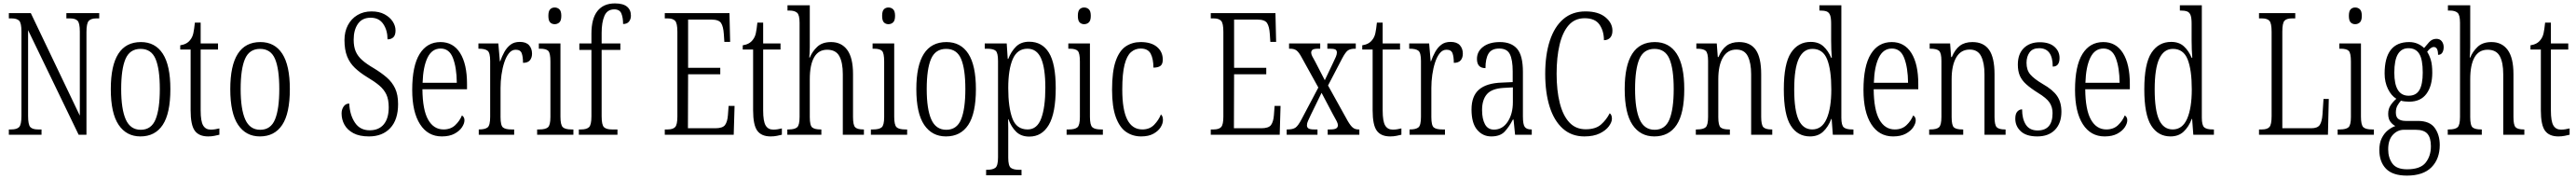

<svg xmlns="http://www.w3.org/2000/svg" viewBox="-20 -791 15137 1051"><path d="M32 0V-31H46Q79 -31 92.5 -45Q106 -59 106 -111V-605Q106 -656 92.5 -669.5Q79 -683 48 -683H32V-714H161L449 -112V-605Q449 -655 436 -669Q423 -683 391 -683H370V-714H563V-683H546Q515 -683 501.5 -668.5Q488 -654 488 -603V0H442L145 -614V-111Q145 -59 158 -45Q171 -31 203 -31H224V0Z M805 10Q723 10 677 -58Q631 -126 631 -268Q631 -544 808 -544Q892 -544 936.5 -475.5Q981 -407 981 -268Q981 -125 936 -57.5Q891 10 805 10ZM807 -29Q869 -29 894 -90Q919 -151 919 -268Q919 -386 894 -445Q869 -504 806 -504Q743 -504 717.5 -445Q692 -386 692 -268Q692 -150 719 -89.5Q746 -29 807 -29Z M1203 10Q1149 10 1124.5 -23.5Q1100 -57 1100 -143V-500H1039V-525Q1079 -531 1098 -557Q1111 -573 1116 -596Q1121 -619 1125 -658H1159V-536H1261V-500H1159V-142Q1159 -79 1173.5 -54.5Q1188 -30 1218 -30Q1233 -30 1244.5 -32Q1256 -34 1269 -37V0Q1257 3 1240 6.5Q1223 10 1203 10Z M1507 10Q1425 10 1379 -58Q1333 -126 1333 -268Q1333 -544 1510 -544Q1594 -544 1638.5 -475.5Q1683 -407 1683 -268Q1683 -125 1638 -57.5Q1593 10 1507 10ZM1509 -29Q1571 -29 1596 -90Q1621 -151 1621 -268Q1621 -386 1596 -445Q1571 -504 1508 -504Q1445 -504 1419.5 -445Q1394 -386 1394 -268Q1394 -150 1421 -89.5Q1448 -29 1509 -29Z M2148 10Q2092 10 2056.5 -9Q2021 -28 2004 -58.5Q1987 -89 1987 -125Q1987 -148 1999 -165.5Q2011 -183 2032 -183Q2035 -117 2065 -71.5Q2095 -26 2152 -26Q2206 -26 2235 -61Q2264 -96 2264 -161Q2264 -207 2250 -236.5Q2236 -266 2208 -289.5Q2180 -313 2136 -339Q2095 -364 2065 -392.5Q2035 -421 2019.5 -460Q2004 -499 2004 -556Q2004 -605 2024 -643Q2044 -681 2080 -702.5Q2116 -724 2163 -724Q2208 -724 2239.5 -707Q2271 -690 2287.5 -664.5Q2304 -639 2304 -612Q2304 -585 2291.5 -572.5Q2279 -560 2257 -560Q2257 -613 2232 -650Q2207 -687 2158 -687Q2108 -687 2083 -651Q2058 -615 2058 -558Q2058 -517 2070 -489Q2082 -461 2108 -438Q2134 -415 2177 -390Q2220 -364 2252 -336.5Q2284 -309 2301.5 -272Q2319 -235 2319 -180Q2319 -88 2273 -39Q2227 10 2148 10Z M2576 10Q2494 10 2448 -61.5Q2402 -133 2402 -263Q2402 -404 2445.5 -474Q2489 -544 2568 -544Q2643 -544 2683.5 -479.5Q2724 -415 2724 -298V-267H2462Q2463 -146 2495.5 -88.5Q2528 -31 2586 -31Q2628 -31 2654.5 -56Q2681 -81 2694 -113Q2700 -110 2704.5 -103Q2709 -96 2709 -85Q2709 -66 2694.5 -44Q2680 -22 2650.5 -6Q2621 10 2576 10ZM2664 -305Q2663 -394 2641.5 -450Q2620 -506 2569 -506Q2518 -506 2492 -452.5Q2466 -399 2463 -305Z M2793 0V-31H2795Q2830 -31 2845 -43Q2860 -55 2860 -105V-433Q2860 -481 2845 -493Q2830 -505 2794 -505H2791V-536H2908L2917 -431H2919Q2929 -460 2943.5 -486Q2958 -512 2979.5 -528.5Q3001 -545 3034 -545Q3071 -545 3088.5 -525.5Q3106 -506 3106 -476Q3106 -452 3093.5 -437Q3081 -422 3053 -422Q3053 -457 3045.5 -478Q3038 -499 3010 -499Q2987 -499 2970.5 -478.5Q2954 -458 2943 -424.5Q2932 -391 2926.5 -352Q2921 -313 2921 -275V-103Q2921 -54 2935.5 -42.5Q2950 -31 2985 -31H3001V0Z M3239 -649Q3223 -649 3212.5 -659.5Q3202 -670 3202 -698Q3202 -726 3212.5 -736.5Q3223 -747 3239 -747Q3255 -747 3266.5 -736.5Q3278 -726 3278 -698Q3278 -670 3266.5 -659.5Q3255 -649 3239 -649ZM3136 0V-31H3149Q3185 -31 3199.5 -43.5Q3214 -56 3214 -104V-430Q3214 -479 3201.5 -492Q3189 -505 3154 -505H3146V-536H3273V-106Q3273 -57 3287 -44Q3301 -31 3338 -31H3349V0Z M3381 0V-31H3395Q3426 -31 3440.5 -44Q3455 -57 3455 -108V-498H3384V-536H3455V-593Q3455 -682 3490.5 -726.5Q3526 -771 3593 -771Q3641 -771 3664 -752Q3687 -733 3687 -699Q3687 -678 3675.5 -664Q3664 -650 3641 -650Q3641 -687 3631 -711.5Q3621 -736 3589 -736Q3548 -736 3531.5 -698Q3515 -660 3515 -598V-536H3625V-498H3515V-108Q3515 -57 3529 -44Q3543 -31 3575 -31H3608V0Z M3886 0V-31H3903Q3934 -31 3947 -45Q3960 -59 3960 -107V-604Q3960 -655 3946.5 -669Q3933 -683 3903 -683H3886V-714H4266L4270 -545H4236L4233 -590Q4230 -636 4216.5 -656Q4203 -676 4160 -676H4023V-393H4212V-355H4023L4022 -38H4183Q4226 -38 4240 -57Q4254 -76 4257 -115L4261 -169H4296L4291 0Z M4508 10Q4454 10 4429.5 -23.5Q4405 -57 4405 -143V-500H4344V-525Q4384 -531 4403 -557Q4416 -573 4421 -596Q4426 -619 4430 -658H4464V-536H4566V-500H4464V-142Q4464 -79 4478.5 -54.5Q4493 -30 4523 -30Q4538 -30 4549.5 -32Q4561 -34 4574 -37V0Q4562 3 4545 6.5Q4528 10 4508 10Z M4606 0V-31H4614Q4649 -31 4663.5 -43.5Q4678 -56 4678 -105V-657Q4678 -704 4663 -716.5Q4648 -729 4619 -729H4607V-760H4738V-515Q4738 -497 4737 -479.5Q4736 -462 4735 -453H4738Q4752 -488 4781.5 -516Q4811 -544 4863 -544Q4924 -544 4958 -498Q4992 -452 4992 -356V-104Q4992 -56 5005 -43.5Q5018 -31 5052 -31H5056V0H4932V-355Q4932 -424 4911.5 -461.5Q4891 -499 4840 -499Q4789 -499 4763.5 -454.5Q4738 -410 4738 -326V-103Q4738 -54 4752.5 -42.5Q4767 -31 4802 -31H4806V0Z M5200 -649Q5184 -649 5173.5 -659.5Q5163 -670 5163 -698Q5163 -726 5173.5 -736.5Q5184 -747 5200 -747Q5216 -747 5227.5 -736.5Q5239 -726 5239 -698Q5239 -670 5227.5 -659.5Q5216 -649 5200 -649ZM5097 0V-31H5110Q5146 -31 5160.5 -43.5Q5175 -56 5175 -104V-430Q5175 -479 5162.5 -492Q5150 -505 5115 -505H5107V-536H5234V-106Q5234 -57 5248 -44Q5262 -31 5299 -31H5310V0Z M5538 10Q5456 10 5410 -58Q5364 -126 5364 -268Q5364 -544 5541 -544Q5625 -544 5669.5 -475.5Q5714 -407 5714 -268Q5714 -125 5669 -57.5Q5624 10 5538 10ZM5540 -29Q5602 -29 5627 -90Q5652 -151 5652 -268Q5652 -386 5627 -445Q5602 -504 5539 -504Q5476 -504 5450.5 -445Q5425 -386 5425 -268Q5425 -150 5452 -89.5Q5479 -29 5540 -29Z M5774 238V206H5779Q5813 206 5828.5 194Q5844 182 5844 133V-433Q5844 -481 5830 -493Q5816 -505 5778 -505H5766V-536H5895L5901 -445H5904Q5921 -489 5950 -517.5Q5979 -546 6027 -546Q6103 -546 6143 -481.5Q6183 -417 6183 -274Q6183 -127 6142.5 -58Q6102 11 6028 11Q5980 11 5951 -17Q5922 -45 5905 -91H5903Q5904 -70 5904 -40.5Q5904 -11 5904 24V135Q5904 183 5919.5 194.5Q5935 206 5968 206H5982V238ZM6018 -31Q6074 -31 6098 -96.5Q6122 -162 6122 -276Q6122 -391 6097 -448Q6072 -505 6017 -505Q5957 -505 5930.5 -444Q5904 -383 5904 -274Q5904 -162 5928 -96.5Q5952 -31 6018 -31Z M6350 -649Q6334 -649 6323.5 -659.5Q6313 -670 6313 -698Q6313 -726 6323.5 -736.5Q6334 -747 6350 -747Q6366 -747 6377.5 -736.5Q6389 -726 6389 -698Q6389 -670 6377.5 -659.5Q6366 -649 6350 -649ZM6247 0V-31H6260Q6296 -31 6310.5 -43.5Q6325 -56 6325 -104V-430Q6325 -479 6312.5 -492Q6300 -505 6265 -505H6257V-536H6384V-106Q6384 -57 6398 -44Q6412 -31 6449 -31H6460V0Z M6685 10Q6635 10 6596.5 -16.5Q6558 -43 6536 -103.5Q6514 -164 6514 -264Q6514 -372 6535.5 -433Q6557 -494 6595 -519Q6633 -544 6682 -544Q6744 -544 6778 -515.5Q6812 -487 6812 -441Q6812 -414 6798 -404Q6784 -394 6757 -394Q6757 -445 6741 -475.5Q6725 -506 6682 -506Q6650 -506 6625.5 -485Q6601 -464 6587.5 -411.5Q6574 -359 6574 -265Q6574 -146 6603.5 -88.5Q6633 -31 6692 -31Q6735 -31 6761.5 -58.5Q6788 -86 6801 -119Q6807 -114 6810 -106.5Q6813 -99 6813 -86Q6813 -66 6799.5 -44Q6786 -22 6757.5 -6Q6729 10 6685 10Z M7094 0V-31H7111Q7142 -31 7155 -45Q7168 -59 7168 -107V-604Q7168 -655 7154.5 -669Q7141 -683 7111 -683H7094V-714H7474L7478 -545H7444L7441 -590Q7438 -636 7424.5 -656Q7411 -676 7368 -676H7231V-393H7420V-355H7231L7230 -38H7391Q7434 -38 7448 -57Q7462 -76 7465 -115L7469 -169H7504L7499 0Z M7540 0V-31H7546Q7576 -31 7591.5 -41.5Q7607 -52 7627 -90L7726 -277L7628 -454Q7612 -484 7598 -494.5Q7584 -505 7561 -505H7554V-536H7737V-505H7727Q7699 -505 7691.5 -498.5Q7684 -492 7684 -482Q7684 -473 7690 -461Q7696 -449 7707 -430L7764 -320L7813 -423Q7823 -443 7829 -457.5Q7835 -472 7835 -482Q7835 -496 7825.5 -500.5Q7816 -505 7794 -505H7779V-536H7946V-505H7942Q7915 -505 7900.5 -495.5Q7886 -486 7866 -448L7783 -289L7898 -82Q7916 -51 7929.5 -41Q7943 -31 7961 -31H7967V0H7781V-31H7796Q7822 -31 7831.5 -37.5Q7841 -44 7841 -56Q7841 -65 7834 -79Q7827 -93 7811 -121L7745 -246L7681 -115Q7672 -95 7665.5 -81.5Q7659 -68 7659 -55Q7659 -43 7668 -37Q7677 -31 7702 -31H7721V0Z M8148 10Q8094 10 8069.5 -23.5Q8045 -57 8045 -143V-500H7984V-525Q8024 -531 8043 -557Q8056 -573 8061 -596Q8066 -619 8070 -658H8104V-536H8206V-500H8104V-142Q8104 -79 8118.5 -54.5Q8133 -30 8163 -30Q8178 -30 8189.5 -32Q8201 -34 8214 -37V0Q8202 3 8185 6.5Q8168 10 8148 10Z M8262 0V-31H8264Q8299 -31 8314 -43Q8329 -55 8329 -105V-433Q8329 -481 8314 -493Q8299 -505 8263 -505H8260V-536H8377L8386 -431H8388Q8398 -460 8412.5 -486Q8427 -512 8448.5 -528.5Q8470 -545 8503 -545Q8540 -545 8557.5 -525.5Q8575 -506 8575 -476Q8575 -452 8562.5 -437Q8550 -422 8522 -422Q8522 -457 8514.5 -478Q8507 -499 8479 -499Q8456 -499 8439.5 -478.5Q8423 -458 8412 -424.5Q8401 -391 8395.5 -352Q8390 -313 8390 -275V-103Q8390 -54 8404.5 -42.5Q8419 -31 8454 -31H8470V0Z M8742 10Q8692 10 8659 -29Q8626 -68 8626 -148Q8626 -227 8670 -265Q8714 -303 8804 -306L8868 -309V-372Q8868 -439 8851.5 -472.5Q8835 -506 8789 -506Q8744 -506 8726 -476.5Q8708 -447 8708 -391Q8658 -391 8658 -445Q8658 -489 8694.5 -516.5Q8731 -544 8793 -544Q8860 -544 8894 -504.5Q8928 -465 8928 -369V-108Q8928 -60 8939 -45.5Q8950 -31 8977 -31H8980V0H8882L8873 -89H8869Q8847 -46 8820.5 -18Q8794 10 8742 10ZM8758 -30Q8808 -30 8838.5 -76Q8869 -122 8869 -191V-278L8815 -275Q8745 -271 8716.5 -238Q8688 -205 8688 -145Q8688 -93 8705 -61.5Q8722 -30 8758 -30Z M9289 10Q9214 10 9162.5 -36Q9111 -82 9085 -164.5Q9059 -247 9059 -358Q9059 -469 9086 -551.5Q9113 -634 9165.5 -679Q9218 -724 9296 -724Q9371 -724 9412.5 -690Q9454 -656 9454 -611Q9454 -584 9440.5 -569.5Q9427 -555 9404 -555Q9404 -609 9378 -646.5Q9352 -684 9291 -684Q9233 -684 9197 -643Q9161 -602 9143.5 -528.5Q9126 -455 9126 -358Q9126 -260 9144.5 -186.5Q9163 -113 9200.5 -72.5Q9238 -32 9297 -32Q9355 -32 9386.5 -59.5Q9418 -87 9438 -126Q9451 -117 9451 -94Q9451 -74 9433 -49.5Q9415 -25 9379 -7.5Q9343 10 9289 10Z M9700 10Q9618 10 9572 -58Q9526 -126 9526 -268Q9526 -544 9703 -544Q9787 -544 9831.5 -475.5Q9876 -407 9876 -268Q9876 -125 9831 -57.5Q9786 10 9700 10ZM9702 -29Q9764 -29 9789 -90Q9814 -151 9814 -268Q9814 -386 9789 -445Q9764 -504 9701 -504Q9638 -504 9612.5 -445Q9587 -386 9587 -268Q9587 -150 9614 -89.5Q9641 -29 9702 -29Z M9944 0V-31H9951Q9987 -31 10001.5 -43.5Q10016 -56 10016 -105V-433Q10016 -481 10001.5 -493Q9987 -505 9952 -505H9947V-536H10067L10073 -456H10077Q10096 -501 10124.5 -522.5Q10153 -544 10198 -544Q10264 -544 10296 -498.5Q10328 -453 10328 -355V-105Q10328 -56 10341.5 -43.5Q10355 -31 10389 -31H10393V0H10269V-355Q10269 -421 10249.5 -460.5Q10230 -500 10182 -500Q10130 -500 10103 -453.5Q10076 -407 10076 -326V-103Q10076 -54 10090 -42.5Q10104 -31 10138 -31H10144V0Z M10615 10Q10542 10 10501.5 -54Q10461 -118 10461 -267Q10461 -417 10503 -481Q10545 -545 10619 -545Q10665 -545 10693.5 -519Q10722 -493 10739 -452H10743Q10741 -475 10740 -501Q10739 -527 10739 -554V-653Q10739 -687 10732.5 -703Q10726 -719 10712 -724Q10698 -729 10676 -729H10670V-760H10799V-100Q10799 -55 10813.5 -43Q10828 -31 10862 -31H10870V0H10749L10742 -93H10740Q10722 -46 10692 -18Q10662 10 10615 10ZM10628 -31Q10685 -31 10712.5 -93.5Q10740 -156 10740 -266Q10740 -381 10715.5 -442.5Q10691 -504 10629 -504Q10576 -504 10549 -446.5Q10522 -389 10522 -266Q10522 -144 10548 -87.5Q10574 -31 10628 -31Z M11103 10Q11021 10 10975 -61.5Q10929 -133 10929 -263Q10929 -404 10972.5 -474Q11016 -544 11095 -544Q11170 -544 11210.5 -479.5Q11251 -415 11251 -298V-267H10989Q10990 -146 11022.5 -88.5Q11055 -31 11113 -31Q11155 -31 11181.5 -56Q11208 -81 11221 -113Q11227 -110 11231.5 -103Q11236 -96 11236 -85Q11236 -66 11221.5 -44Q11207 -22 11177.5 -6Q11148 10 11103 10ZM11191 -305Q11190 -394 11168.5 -450Q11147 -506 11096 -506Q11045 -506 11019 -452.5Q10993 -399 10990 -305Z M11315 0V-31H11322Q11358 -31 11372.5 -43.5Q11387 -56 11387 -105V-433Q11387 -481 11372.5 -493Q11358 -505 11323 -505H11318V-536H11438L11444 -456H11448Q11467 -501 11495.5 -522.5Q11524 -544 11569 -544Q11635 -544 11667 -498.5Q11699 -453 11699 -355V-105Q11699 -56 11712.5 -43.5Q11726 -31 11760 -31H11764V0H11640V-355Q11640 -421 11620.5 -460.5Q11601 -500 11553 -500Q11501 -500 11474 -453.5Q11447 -407 11447 -326V-103Q11447 -54 11461 -42.5Q11475 -31 11509 -31H11515V0Z M11950 10Q11886 10 11853.5 -20Q11821 -50 11821 -94Q11821 -123 11833 -136Q11845 -149 11861 -149Q11861 -93 11883 -59Q11905 -25 11952 -25Q12040 -25 12040 -127Q12040 -162 12022.5 -188.5Q12005 -215 11954 -246Q11911 -273 11885 -296.5Q11859 -320 11847.5 -347Q11836 -374 11836 -412Q11836 -474 11871 -508.5Q11906 -543 11965 -543Q12021 -543 12051 -516.5Q12081 -490 12081 -451Q12081 -400 12041 -400Q12041 -508 11961 -508Q11923 -508 11905 -483.5Q11887 -459 11887 -422Q11887 -380 11909 -354Q11931 -328 11982 -298Q12042 -264 12067 -227Q12092 -190 12092 -135Q12092 -68 12054.5 -29Q12017 10 11950 10Z M12346 10Q12264 10 12218 -61.5Q12172 -133 12172 -263Q12172 -404 12215.5 -474Q12259 -544 12338 -544Q12413 -544 12453.5 -479.5Q12494 -415 12494 -298V-267H12232Q12233 -146 12265.5 -88.5Q12298 -31 12356 -31Q12398 -31 12424.5 -56Q12451 -81 12464 -113Q12470 -110 12474.5 -103Q12479 -96 12479 -85Q12479 -66 12464.5 -44Q12450 -22 12420.5 -6Q12391 10 12346 10ZM12434 -305Q12433 -394 12411.5 -450Q12390 -506 12339 -506Q12288 -506 12262 -452.5Q12236 -399 12233 -305Z M12733 10Q12660 10 12619.5 -54Q12579 -118 12579 -267Q12579 -417 12621 -481Q12663 -545 12737 -545Q12783 -545 12811.5 -519Q12840 -493 12857 -452H12861Q12859 -475 12858 -501Q12857 -527 12857 -554V-653Q12857 -687 12850.5 -703Q12844 -719 12830 -724Q12816 -729 12794 -729H12788V-760H12917V-100Q12917 -55 12931.5 -43Q12946 -31 12980 -31H12988V0H12867L12860 -93H12858Q12840 -46 12810 -18Q12780 10 12733 10ZM12746 -31Q12803 -31 12830.5 -93.5Q12858 -156 12858 -266Q12858 -381 12833.5 -442.5Q12809 -504 12747 -504Q12694 -504 12667 -446.5Q12640 -389 12640 -266Q12640 -144 12666 -87.5Q12692 -31 12746 -31Z M13253 0V-31H13271Q13301 -31 13314 -45Q13327 -59 13327 -109V-604Q13327 -655 13314 -669Q13301 -683 13270 -683H13253V-714H13466V-683H13447Q13415 -683 13402.5 -669Q13390 -655 13390 -606V-38H13560Q13597 -38 13610 -57.5Q13623 -77 13626 -119L13632 -210H13663L13658 0Z M13818 -649Q13802 -649 13791.5 -659.5Q13781 -670 13781 -698Q13781 -726 13791.5 -736.5Q13802 -747 13818 -747Q13834 -747 13845.5 -736.5Q13857 -726 13857 -698Q13857 -670 13845.5 -659.5Q13834 -649 13818 -649ZM13715 0V-31H13728Q13764 -31 13778.5 -43.5Q13793 -56 13793 -104V-430Q13793 -479 13780.5 -492Q13768 -505 13733 -505H13725V-536H13852V-106Q13852 -57 13866 -44Q13880 -31 13917 -31H13928V0Z M14122 240Q14038 240 13999 199.5Q13960 159 13960 90Q13960 49 13974 20.5Q13988 -8 14009.5 -25.5Q14031 -43 14054 -51Q14038 -59 14025 -76Q14012 -93 14012 -123Q14012 -152 14026.5 -173.5Q14041 -195 14060 -211Q14030 -229 14010.5 -269Q13991 -309 13991 -359Q13991 -544 14135 -544Q14163 -544 14185.5 -534Q14208 -524 14223 -509Q14235 -524 14252.5 -543.5Q14270 -563 14295 -563Q14316 -563 14327 -548.5Q14338 -534 14338 -514Q14338 -495 14330 -482Q14322 -469 14305 -469Q14305 -515 14280 -515Q14262 -515 14241 -487Q14254 -467 14262.5 -439Q14271 -411 14271 -364Q14271 -287 14237 -240.5Q14203 -194 14135 -194Q14124 -194 14109.5 -195.5Q14095 -197 14087 -200Q14076 -188 14066.5 -171.5Q14057 -155 14057 -130Q14057 -103 14072.5 -92Q14088 -81 14115 -81H14186Q14256 -81 14285.5 -40Q14315 1 14315 60Q14315 142 14266.5 191Q14218 240 14122 240ZM14132 -229Q14176 -229 14195.5 -262.5Q14215 -296 14215 -365Q14215 -442 14194.5 -475Q14174 -508 14131 -508Q14090 -508 14069 -473Q14048 -438 14048 -364Q14048 -229 14132 -229ZM14123 203Q14201 203 14232 164Q14263 125 14263 68Q14263 18 14242.5 -5.5Q14222 -29 14174 -29H14104Q14067 -29 14039.5 0.5Q14012 30 14012 86Q14012 135 14036.5 169Q14061 203 14123 203Z M14362 0V-31H14370Q14405 -31 14419.5 -43.5Q14434 -56 14434 -105V-657Q14434 -704 14419 -716.5Q14404 -729 14375 -729H14363V-760H14494V-515Q14494 -497 14493 -479.5Q14492 -462 14491 -453H14494Q14508 -488 14537.5 -516Q14567 -544 14619 -544Q14680 -544 14714 -498Q14748 -452 14748 -356V-104Q14748 -56 14761 -43.5Q14774 -31 14808 -31H14812V0H14688V-355Q14688 -424 14667.5 -461.5Q14647 -499 14596 -499Q14545 -499 14519.5 -454.5Q14494 -410 14494 -326V-103Q14494 -54 14508.5 -42.5Q14523 -31 14558 -31H14562V0Z M15012 10Q14958 10 14933.5 -23.5Q14909 -57 14909 -143V-500H14848V-525Q14888 -531 14907 -557Q14920 -573 14925 -596Q14930 -619 14934 -658H14968V-536H15070V-500H14968V-142Q14968 -79 14982.5 -54.5Q14997 -30 15027 -30Q15042 -30 15053.5 -32Q15065 -34 15078 -37V0Q15066 3 15049 6.5Q15032 10 15012 10Z"/></svg>

Font: Noto Serif Ethiopic ExtraCondensed Light
Style: Regular
Weight: 300
Width: 2
Designer: Monotype Design Team
Foundry: Monotype Imaging Inc.
Version: Version 2.102; ttfautohint (v1.8.4.7-5d5b)